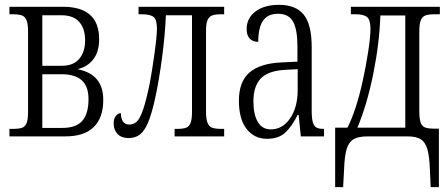

<svg xmlns="http://www.w3.org/2000/svg" viewBox="-20 -564 1851 794"><path d="M19 -31H31Q58 -31 71 -35.5Q84 -40 90 -55Q96 -70 96 -102V-432Q96 -464 90 -479.5Q84 -495 71 -500Q58 -505 31 -505H19V-536H240Q390 -536 390 -402Q390 -350 366 -319Q342 -288 304 -279V-277Q407 -256 407 -151Q407 -77 367.5 -38.5Q328 0 251 0H19ZM236 -292Q284 -292 308 -321Q332 -350 332 -397Q332 -446 307.5 -473.5Q283 -501 233 -501H155V-292ZM238 -35Q295 -35 320.5 -64.5Q346 -94 346 -154Q346 -207 318 -232Q290 -257 235 -257H155V-35Z M450 -54Q450 -73 459 -84.5Q468 -96 480 -96Q480 -76 488 -62.5Q496 -49 515 -49Q533 -49 546 -61.5Q559 -74 571.5 -110Q584 -146 599 -218Q608 -265 618.5 -339.5Q629 -414 629 -446Q629 -483 615 -494Q601 -505 565 -505H553V-536H907V-505H897Q872 -505 858.5 -500.5Q845 -496 838.5 -481.5Q832 -467 832 -437V-102Q832 -71 838.5 -55.5Q845 -40 858 -35.5Q871 -31 896 -31H907V0H702V-31H711Q736 -31 749 -35.5Q762 -40 768 -55.5Q774 -71 774 -102V-501H666Q663 -424 650.5 -328Q638 -232 621 -155Q607 -92 592.5 -57.5Q578 -23 559 -8Q540 7 511 7Q483 7 466.5 -9.5Q450 -26 450 -54Z M968 -148Q968 -226 1011.5 -264Q1055 -302 1146 -306L1210 -309V-372Q1210 -442 1192 -474.5Q1174 -507 1130 -507Q1087 -507 1067.5 -478Q1048 -449 1048 -391Q1025 -391 1012.5 -404.5Q1000 -418 1000 -444Q1000 -489 1036.5 -516.5Q1073 -544 1134 -544Q1203 -544 1236 -503.5Q1269 -463 1269 -369V-108Q1269 -75 1273.5 -59Q1278 -43 1288 -37Q1298 -31 1318 -31H1320V0H1224L1215 -89H1211Q1186 -39 1158.5 -14.5Q1131 10 1084 10Q1032 10 1000 -30.5Q968 -71 968 -148ZM1211 -191V-278L1157 -275Q1088 -271 1058 -239Q1028 -207 1028 -145Q1028 -91 1046 -60Q1064 -29 1100 -29Q1149 -29 1180 -75Q1211 -121 1211 -191Z M1366 -36H1417Q1453 -108 1479 -225Q1493 -288 1502.5 -349.5Q1512 -411 1512 -445Q1512 -482 1498 -493.5Q1484 -505 1450 -505H1431V-536H1799V-505H1779Q1752 -505 1739 -500Q1726 -495 1720 -480Q1714 -465 1714 -433V-107Q1714 -74 1719 -58.5Q1724 -43 1736.5 -37.5Q1749 -32 1775 -32H1795V210H1761L1758 140Q1756 83 1747.5 53.5Q1739 24 1720 12Q1701 0 1665 0H1501Q1462 0 1442.5 11.5Q1423 23 1414 51Q1405 79 1403 135L1399 210H1366ZM1656 -36V-500H1553Q1549 -384 1523.5 -258Q1498 -132 1458 -36Z"/></svg>

Font: Noto Serif CondLight
Style: Regular
Weight: 300
Width: 3
Designer: Monotype Design Team
Foundry: Monotype Imaging Inc.
Version: Version 1.001